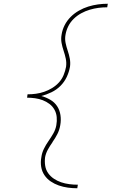

<svg xmlns="http://www.w3.org/2000/svg" viewBox="-20 -853 640 1026"><path d="M393 153Q367 153 342 149.5Q317 146 294 138Q271 130 251 116.5Q231 103 217.5 83Q204 63 200 38Q196 13 201 -13Q204 -36 214.5 -57.5Q225 -79 239 -99Q253 -119 265 -140Q277 -161 281 -184Q285 -206 283 -227.5Q281 -249 271 -267Q261 -285 244.5 -297.5Q228 -310 208.5 -317.5Q189 -325 167.5 -328Q146 -331 124 -331L125 -332L127 -349Q150 -349 172 -352Q194 -355 216 -362.5Q238 -370 258.5 -382.5Q279 -395 295 -412.5Q311 -430 320 -452Q329 -474 333 -496Q336 -518 331.5 -539.5Q327 -561 320 -581.5Q313 -602 309 -623.5Q305 -645 309 -667Q313 -694 325.5 -718.5Q338 -743 357.5 -762.5Q377 -782 401.5 -796Q426 -810 452 -818Q478 -826 504 -829.5Q530 -833 556 -833L553 -814Q529 -814 506 -811Q483 -808 459.5 -801Q436 -794 414 -782Q392 -770 374 -752.5Q356 -735 345 -713Q334 -691 330 -667Q326 -645 330.5 -623.5Q335 -602 342 -581.5Q349 -561 353 -539.5Q357 -518 354 -496Q349 -468 336.5 -441.5Q324 -415 303 -394Q282 -373 255 -360Q228 -347 201 -340Q226 -333 248.5 -320Q271 -307 285 -286Q299 -265 303 -238Q307 -211 302 -184Q298 -159 286.5 -136.5Q275 -114 260 -93V-92Q247 -74 236 -54Q225 -34 221 -13Q218 10 221.5 32.5Q225 55 237.5 72.5Q250 90 268 102Q286 114 306.5 121Q327 128 350 131Q373 134 396 134Z"/></svg>

Font: Iosevka Curly Slab ThEx
Style: Italic
Weight: 100
Width: 7
Italic angle: -9°
Monospace: yes
Designer: Belleve Invis
Foundry: Belleve Invis
Version: Version 11.1.0; ttfautohint (v1.8.3)